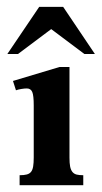

<svg xmlns="http://www.w3.org/2000/svg" viewBox="-20 -544 299 564"><path d="M37.6 0V-29.3Q50.8 -29.3 58.8 -31.5Q66.9 -33.7 71.3 -39.3Q75.7 -44.9 77.4 -55.2Q79.1 -65.4 79.1 -81.5V-234.4Q79.1 -263.7 74.7 -273.9Q70.3 -284.2 58.6 -284.2Q52.2 -284.2 43 -282.7Q33.7 -281.2 26.9 -278.8L18.1 -306.2L154.8 -347.2H184.1V-81.1Q184.1 -64.9 186 -54.9Q188 -44.9 192.6 -39.1Q197.3 -33.2 205.1 -31.2Q212.9 -29.3 224.6 -29.3V0ZM228 -385.3 130.4 -458.5 32.7 -385.3H1.5L95.2 -523.9H165.5L258.8 -385.3Z"/></svg>

Font: Scheherazade
Style: Bold
Weight: 700
Version: Version 2.100 (build 932/914)